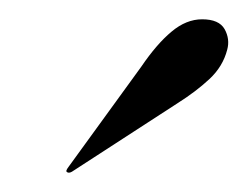

<svg xmlns="http://www.w3.org/2000/svg" viewBox="-20 -654 257 199"><path d="M126.5 -585Q142.5 -608.5 157.8 -621.2Q173 -634 189.5 -634Q207 -634 212.8 -623.8Q218.5 -613.5 215.5 -602.5Q211 -585 197 -572Q183 -559 164 -547L54.5 -476Q51 -474 49 -476Q48 -477 51 -481Z"/></svg>

Font: Fraunces 144pt S000
Style: Italic
Weight: 400
Italic angle: -16°
Version: Version 1.000; ttfautohint (v1.8.3)